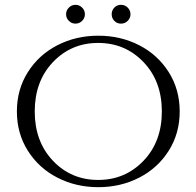

<svg xmlns="http://www.w3.org/2000/svg" viewBox="-20 -762 814 796"><path d="M320.5 -675.5Q309 -664 293 -664Q277 -664 265.5 -675.5Q254 -687 254 -703Q254 -719 265.5 -730.5Q277 -742 293 -742Q309 -742 320.5 -730.5Q332 -719 332 -703Q332 -687 320.5 -675.5ZM509.5 -675.5Q498 -664 481.5 -664Q465 -664 454 -675.5Q443 -687 443 -703Q443 -719 454 -730.5Q465 -742 481.5 -742Q498 -742 509.5 -730.5Q521 -719 521 -703Q521 -687 509.5 -675.5ZM218 -574.5Q295 -614 387.5 -614Q480 -614 557 -574.5Q634 -535 679.5 -463Q725 -391 725 -300Q725 -209 679.5 -137Q634 -65 557 -25.5Q480 14 387.5 14Q295 14 218 -25.5Q141 -65 95.5 -137Q50 -209 50 -300Q50 -391 95.5 -463Q141 -535 218 -574.5ZM199.5 -95.5Q275 -16 387 -16Q499 -16 575 -95.5Q651 -175 651 -300Q651 -425 575 -504.5Q499 -584 387 -584Q275 -584 199.5 -504.5Q124 -425 124 -300Q124 -175 199.5 -95.5Z"/></svg>

Font: Cinzel
Style: Regular
Weight: 400
Designer: Natanael Gama
Version: Version 1.001;PS 001.001;hotconv 1.0.56;makeotf.lib2.0.21325